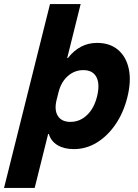

<svg xmlns="http://www.w3.org/2000/svg" viewBox="-74 -720 678 940"><path d="M-54.2 200 170.8 -700H320.8L255 -435.8H258.3Q316.7 -510 400.8 -510Q464.2 -510 504.2 -475.8Q544.2 -441.7 556.7 -381.7Q569.2 -321.7 549.2 -242.5Q530 -166.7 490.8 -110Q451.7 -53.3 399.6 -21.7Q347.5 10 287.5 10Q240 10 207.9 -9.2Q175.8 -28.3 165 -64.2H161.7L95.8 200ZM270.8 -123.3Q317.5 -123.3 352.5 -157.1Q387.5 -190.8 401.7 -250Q415.8 -309.2 397.9 -342.9Q380 -376.7 334.2 -376.7Q290.8 -376.7 257.9 -347.5Q225 -318.3 212.5 -268.3L203.3 -231.7Q190.8 -181.7 209.2 -152.5Q227.5 -123.3 270.8 -123.3Z"/></svg>

Font: Funnel Sans ExtraBold
Style: Italic
Weight: 800
Italic angle: -14.036°
Version: Version 1.000; Beta; Release 5; Build 24; ttfautohint (v1.8.